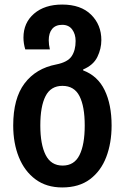

<svg xmlns="http://www.w3.org/2000/svg" viewBox="-20 -573 549 843"><path d="M253 250Q184 250 136 214.5Q88 179 63 117.5Q38 56 38 -22Q38 -141 88 -207Q138 -273 227 -290Q277 -300 294.5 -326Q312 -352 312 -393Q312 -423 297 -443.5Q282 -464 253 -464Q224 -464 209 -446Q194 -428 194 -396Q194 -377 199 -356H91Q83 -382 83 -408Q83 -473 129.5 -513Q176 -553 253 -553Q335 -553 380 -508.5Q425 -464 425 -397Q425 -359 407.5 -323Q390 -287 345 -268V-264Q409 -240 439.5 -177Q470 -114 470 -22Q470 55 446.5 116.5Q423 178 375 214Q327 250 253 250ZM255 154Q306 154 329 108Q352 62 352 -22Q352 -106 329 -151Q306 -196 254 -196Q203 -196 180 -151Q157 -106 157 -22Q157 61 180.5 107.5Q204 154 255 154Z"/></svg>

Font: Noto Sans Georgian Condensed SemiBold
Style: Regular
Weight: 600
Width: 3
Designer: Monotype Design Team, Akaki Razmadze
Foundry: Google LLC
Version: Version 2.005; ttfautohint (v1.8.4.7-5d5b)